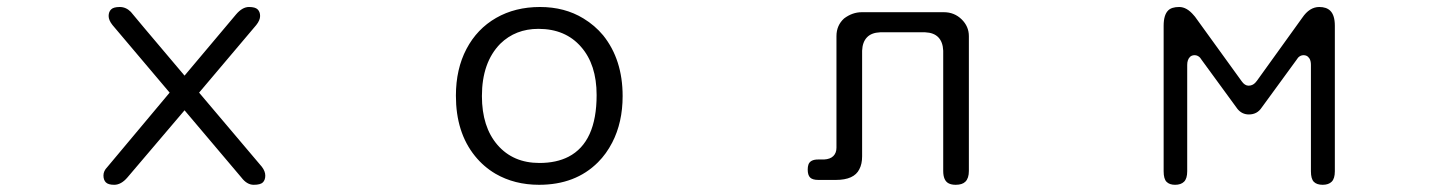

<svg xmlns="http://www.w3.org/2000/svg" viewBox="-20 -509 4040 541"><path d="M282.2 -38.1Q271.5 -27.3 271.5 -14.6Q271.5 -2 278.3 4.9Q285.2 11.7 301.8 11.7Q321.3 11.7 338.9 -8.8L500 -198.2L660.2 -8.8Q675.8 11.7 694.8 11.7Q713.9 11.7 720.7 4.9Q727.5 -2 727.5 -14.2Q727.5 -26.4 717.8 -39.1L541 -248L702.1 -438.5Q712.9 -452.1 712.9 -463.9Q712.9 -475.6 706.1 -482.4Q699.2 -489.3 681.6 -489.3Q663.1 -489.3 645.5 -468.8L500 -295.9Q349.6 -473.6 348.6 -475.6Q335 -489.3 317.4 -489.3Q299.8 -489.3 293 -482.4Q286.1 -475.6 286.1 -463.9Q286.1 -452.1 296.9 -438.5L458 -248Z M1264.6 -239.3Q1264.6 -135.7 1318.4 -69.3Q1342.8 -39.1 1376 -19.5Q1429.7 11.7 1499 11.7Q1601.6 11.7 1665 -51.8Q1688.5 -75.2 1705.1 -107.4Q1734.4 -164.1 1734.4 -238.3Q1734.4 -340.8 1679.7 -409.2Q1656.2 -437.5 1624 -457Q1571.3 -489.3 1501.5 -489.3Q1431.6 -489.3 1377.9 -458.5Q1324.2 -427.7 1294.4 -371.1Q1264.6 -314.5 1264.6 -239.3ZM1497.1 -427.7Q1573.2 -427.7 1617.2 -377Q1661.1 -327.1 1661.1 -241.2Q1661.1 -108.4 1582 -67.4Q1547.9 -49.8 1500 -49.8Q1425.8 -49.8 1381.8 -100.6Q1337.9 -151.4 1337.9 -238.3Q1337.9 -333 1389.6 -385.7Q1432.6 -427.7 1497.1 -427.7Z M2637.7 -27.3Q2637.7 0 2653.3 7.8Q2661.1 11.7 2672.9 11.7Q2691.4 11.7 2700.2 2.9Q2710 -6.8 2710 -27.3V-407.2Q2710 -434.6 2689.5 -454.6Q2668.9 -474.6 2639.6 -474.6H2408.2Q2381.8 -474.6 2358.4 -457Q2336.9 -437.5 2336.9 -407.2V-92.8Q2336.9 -78.1 2328.1 -69.3Q2319.3 -60.5 2301.8 -59.6H2285.2Q2262.7 -59.6 2257.8 -44.9Q2255.9 -39.1 2255.9 -31.2Q2255.9 -15.6 2262.7 -8.8Q2269.5 -2 2286.1 -2H2335Q2386.7 -2 2401.4 -32.2Q2409.2 -46.9 2409.2 -68.4V-366.2Q2410.2 -390.6 2422.9 -403.8Q2435.5 -417 2460 -418H2586.9Q2611.3 -417 2624 -403.8Q2636.7 -390.6 2637.7 -366.2Z M3478.5 -280.3Q3348.6 -460 3347.2 -461.9Q3345.7 -463.9 3343.8 -465.8Q3324.2 -489.3 3302.7 -489.3Q3281.2 -489.3 3271.5 -479.5Q3258.8 -466.8 3258.8 -436.5V-26.4Q3258.8 -4.9 3267.1 3.4Q3275.4 11.7 3291 11.7Q3307.6 11.7 3316.4 2.9Q3325.2 -5.9 3325.2 -26.4V-326.2Q3325.2 -340.8 3333 -348.6Q3337.9 -353.5 3346.2 -353.5Q3354.5 -353.5 3361.3 -346.7L3366.2 -339.8Q3465.8 -203.1 3466.8 -202.1Q3479.5 -186.5 3499 -186.5Q3522.5 -186.5 3535.2 -206.1Q3535.2 -206.1 3632.8 -339.8L3637.7 -346.7Q3644.5 -353.5 3652.8 -353.5Q3661.1 -353.5 3666 -348.6L3669.9 -343.8Q3673.8 -336.9 3673.8 -326.2V-26.4Q3673.8 -4.9 3682.1 3.4Q3690.4 11.7 3707 11.7Q3723.6 11.7 3732.4 2.9Q3741.2 -5.9 3741.2 -26.4V-436.5Q3741.2 -465.8 3728.5 -478.5Q3717.8 -489.3 3697.3 -489.3Q3669.9 -489.3 3649.4 -459L3521.5 -281.2L3516.6 -275.4Q3508.8 -267.6 3498 -267.6Q3487.3 -267.6 3478.5 -280.3Z"/></svg>

Font: FakePearl
Style: ExtraLight
Weight: 300
Version: Version 1.2